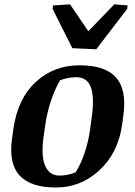

<svg xmlns="http://www.w3.org/2000/svg" viewBox="-20 -835 610 866"><path d="M232.4 10.7Q118.7 10.7 68.6 -43.2Q18.6 -97.2 34.2 -209.5L40.5 -254.9Q60.5 -391.1 141.8 -465.8Q223.1 -540.5 338.9 -540.5Q455.6 -540.5 503.9 -484.9Q552.2 -429.2 536.6 -315.9L530.3 -269.5Q511.7 -143.6 427.7 -66.4Q343.8 10.7 232.4 10.7ZM394 -308.6Q406.2 -395 389.9 -440.9Q373.5 -486.8 323.2 -486.8Q305.7 -486.8 286.6 -483.2Q267.6 -479.5 250.5 -472.7Q226.1 -429.7 209.2 -378.4Q192.4 -327.1 184.6 -274.4L176.3 -216.3Q164.6 -128.9 184.3 -85.9Q204.1 -43 248 -43Q266.1 -43 285.4 -46.9Q304.7 -50.8 320.8 -57.6Q344.7 -94.7 361.8 -145.8Q378.9 -196.8 386.2 -250.5ZM219.2 -810.5 295.9 -815.4 378.4 -694.3 495.6 -815.4 555.7 -810.5 553.7 -794.9 414.1 -612.8 306.2 -617.7 217.3 -794.9Z"/></svg>

Font: Noticia Text
Style: Bold Italic
Weight: 700
Italic angle: -8°
Designer: JM Sole
Foundry: JM Sole
Version: Version 1.003